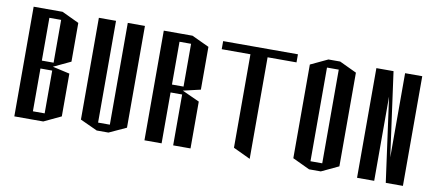

<svg xmlns="http://www.w3.org/2000/svg" viewBox="-57 -737 2231 981"><g transform="rotate(10 1058.5 -246.0)"><path d="M289 -490V-289L200 -247L289 -227V-5L200 37H50V-532H200ZM200 -5V-227H139V-5ZM200 -268V-490H139V-268Z M538 -534H627V-6L538 35H477L388 -6V-534H477V-6H538Z M965 -485V-263L875 -242L965 -201V42H875V-222H815V42H726V-527H815H875ZM875 -263V-485H815V-263Z M1272 -527H1422V-485H1272V42L1183 0V-485H1034V-527H1183Z M1641 -528 1730 -486V0L1641 42H1580L1491 0V-486L1580 -528ZM1641 0V-486H1580V0Z M1829 42V-527H1918L1978 -90V-527H2067V42H1978L1918 -395V42Z"/></g></svg>

Font: Frankia
Style: Regular
Weight: 400
Version: Version 001.000